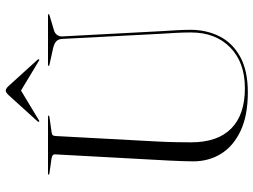

<svg xmlns="http://www.w3.org/2000/svg" viewBox="-130 -762 905 686"><g transform="rotate(-90 323.0 -418.5)"><path d="M546 -293 527.5 -649Q527 -660.5 521 -668.2Q515 -676 497.5 -681L434.5 -695Q431 -696 431 -697.5Q431 -700 434.5 -700H613Q616 -700 616 -697.5Q616 -695.5 610 -694L559.5 -679Q547.5 -676 541.5 -667.2Q535.5 -658.5 536.5 -648L555 -298Q556.5 -271 558.2 -244.5Q560 -218 560 -190.5Q560 -134 536.8 -87.5Q513.5 -41 464 -13.5Q414.5 14 336.5 14Q254 14 199.2 -11.8Q144.5 -37.5 117.2 -81.5Q90 -125.5 90 -181Q90 -196 90.8 -219.5Q91.5 -243 92.8 -267Q94 -291 95 -307.5L115 -675Q115.5 -685 99.5 -687.5L46.5 -695Q42.5 -696 42.5 -697.5Q42.5 -700 46 -700H250Q253.5 -700 253.5 -697.5Q253.5 -696 249.5 -695L196.5 -687.5Q187.5 -686.5 184.2 -683.8Q181 -681 180.5 -672.5L161 -311Q159 -273 158.5 -241.5Q158 -210 158 -188.5Q158 -94 207.5 -45.2Q257 3.5 351 3.5Q443.5 3.5 497 -49Q550.5 -101.5 550.5 -189Q550.5 -217 549 -244.2Q547.5 -271.5 546 -293ZM454 -731.5Q452 -730 447.5 -733.5L343 -796.5L238.5 -733.5Q234 -730 232 -731.5Q230 -734 233.5 -738L326 -840Q336 -851 343 -851Q350 -851 360 -840L452.5 -738Q456 -733.5 454 -731.5Z"/></g></svg>

Font: Fraunces 144pt Light
Style: Regular
Weight: 300
Version: Version 1.000;[b76b70a41]